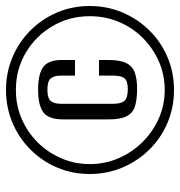

<svg xmlns="http://www.w3.org/2000/svg" viewBox="0 -631 600 640"><g transform="rotate(-90 300.0 -311.0)"><path d="M320 -31Q262 -31 211 -52.5Q160 -74 121.5 -113Q83 -152 61.5 -203Q40 -254 40 -312Q40 -370 61.5 -420.5Q83 -471 121.5 -509.5Q160 -548 211 -569.5Q262 -591 320 -591Q378 -591 429 -569.5Q480 -548 518.5 -509.5Q557 -471 578.5 -420.5Q600 -370 600 -312Q600 -254 578.5 -203Q557 -152 518.5 -113Q480 -74 429 -52.5Q378 -31 320 -31ZM320 -62Q372 -62 416.5 -82Q461 -102 495 -136.5Q529 -171 547.5 -216Q566 -261 566 -312Q566 -380 533 -436Q500 -492 444.5 -525Q389 -558 320 -558Q269 -558 224.5 -539Q180 -520 146 -486Q112 -452 92.5 -407Q73 -362 73 -312Q73 -261 92.5 -216Q112 -171 146 -136.5Q180 -102 224.5 -82Q269 -62 320 -62ZM324 -154Q289 -154 266 -161Q243 -168 232.5 -189Q222 -210 222 -249V-401Q222 -449 245.5 -466.5Q269 -484 321 -484Q373 -484 396.5 -467Q420 -450 420 -404V-361H368V-407Q368 -431 358.5 -442Q349 -453 321 -453Q293 -453 283.5 -442Q274 -431 274 -407V-235Q274 -207 284 -196Q294 -185 323 -185Q349 -185 358.5 -195.5Q368 -206 368 -235V-281H420V-250Q420 -210 409.5 -189.5Q399 -169 377.5 -161.5Q356 -154 324 -154Z"/></g></svg>

Font: Alumni Sans Thin Medium
Style: Regular
Weight: 500
Version: Version 1.018